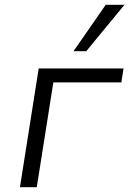

<svg xmlns="http://www.w3.org/2000/svg" viewBox="-20 -779 538 799"><path d="M63 0 141 -494H494L485 -436H202L133 0ZM286 -566 420 -759H498L339 -566Z"/></svg>

Font: Nunito Sans 7pt Light
Style: Italic
Weight: 300
Italic angle: -9°
Designer: Vernon Adams
Foundry: Vernon Adams
Version: Version 3.101;gftools[0.9.27]